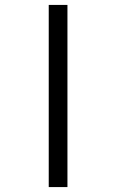

<svg xmlns="http://www.w3.org/2000/svg" viewBox="-20 -760 471 780"><path d="M178 0V-740H254V0Z"/></svg>

Font: Lexend Tera Light
Style: Regular
Weight: 300
Designer: Bonnie Shaver-Troup, Thomas Jockin
Foundry: Lexend
Version: Version 1.007